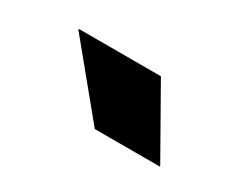

<svg xmlns="http://www.w3.org/2000/svg" viewBox="-40 -796 445 367"><g transform="rotate(30 182.0 -613.0)"><path d="M237.5 -688 322 -539V-537.5H178.5L56.5 -686V-688Z"/></g></svg>

Font: Anek Telugu Medium ExtraBold
Style: Regular
Weight: 800
Version: Version 1.003